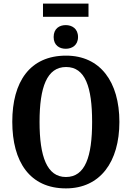

<svg xmlns="http://www.w3.org/2000/svg" viewBox="-20 -1033 729 1063"><path d="M218 -940H470V-1013H218ZM344 -763C378 -763 412 -782 412 -828C412 -875 378 -894 344 -894C309 -894 277 -875 277 -828C277 -782 309 -763 344 -763ZM345 10C535 10 641 -137 641 -358C641 -580 535 -725 346 -725C145 -725 48 -580 48 -359C48 -137 145 10 345 10ZM345 -53C240 -53 199 -166 199 -358C199 -551 240 -662 346 -662C452 -662 490 -551 490 -358C490 -166 452 -53 345 -53Z"/></svg>

Font: Noto Serif Condensed
Style: Bold
Weight: 700
Width: 3
Designer: Monotype Design Team
Foundry: Monotype Imaging Inc.
Version: Version 2.015